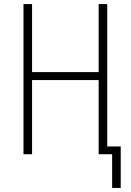

<svg xmlns="http://www.w3.org/2000/svg" viewBox="-20 -755 640 940"><path d="M529 165V0H463V-363H137V0H95V-735H137V-402H463V-735H505V-38H571V165Z"/></svg>

Font: Iosevka Extralight Extended
Style: Regular
Weight: 200
Width: 7
Monospace: yes
Designer: Belleve Invis
Foundry: Belleve Invis
Version: Version 32.5.0; ttfautohint (v1.8.4)